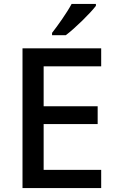

<svg xmlns="http://www.w3.org/2000/svg" viewBox="-20 -961 597 981"><path d="M470 -931V-941H346C322 -896 275 -830 246 -793V-781H316C364 -817 442 -894 470 -931ZM497 0V-93H203V-327H479V-418H203V-622H497V-714H95V0Z"/></svg>

Font: Noto Sans Bamum Medium
Style: Regular
Weight: 500
Designer: Monotype Design Team
Foundry: Monotype Imaging Inc.
Version: Version 2.002